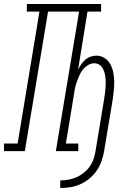

<svg xmlns="http://www.w3.org/2000/svg" viewBox="-57 -755 677 959"><path d="M244 184V146Q264 146 284.5 142.5Q305 139 324.5 130.5Q344 122 361 108.5Q378 95 390.5 77.5Q403 60 410 40Q417 20 420 0Q431 -66 442 -132Q453 -198 464 -265Q466 -278 467.5 -291Q469 -304 470 -317Q471 -330 471 -343Q471 -356 469.5 -368.5Q468 -381 464.5 -393Q461 -405 455 -415.5Q449 -426 438 -432.5Q427 -439 414 -439Q398 -439 383 -430Q368 -421 357.5 -408Q347 -395 340 -379.5Q333 -364 327.5 -349Q322 -334 318.5 -318.5Q315 -303 313 -287L272 -38H334V0H222L338 -697H183L67 0H-37V-38H31L140 -697H77V-735H448V-697H380L333 -407Q340 -421 348.5 -433.5Q357 -446 369 -456.5Q381 -467 395.5 -472Q410 -477 424 -477Q447 -477 465.5 -465Q484 -453 494 -434.5Q504 -416 508.5 -394Q513 -372 513.5 -349.5Q514 -327 511.5 -304Q509 -281 506 -258L463 0Q459 25 450 50Q441 75 426 97Q411 119 390 136.5Q369 154 344.5 165Q320 176 294.5 180Q269 184 244 184Z"/></svg>

Font: Iosevka Slab XLtEx
Style: Italic
Weight: 200
Width: 7
Italic angle: -9°
Monospace: yes
Designer: Belleve Invis
Foundry: Belleve Invis
Version: Version 11.1.0; ttfautohint (v1.8.3)